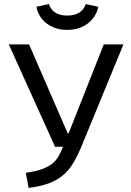

<svg xmlns="http://www.w3.org/2000/svg" viewBox="-20 -906 640 938"><path d="M376 -186Q357 -141 336 -106.5Q315 -72 285.5 -48Q256 -24 216 -9.5Q176 5 120 12L106 -62Q151 -68 181.5 -78.5Q212 -89 232 -104Q252 -119 264.5 -140Q277 -161 288 -189H249L23 -689H122L311 -254H315L487 -689H583ZM308 -760Q273 -760 246 -770.5Q219 -781 200.5 -797.5Q182 -814 171.5 -834Q161 -854 158 -873L219 -886Q238 -830 308 -830Q380 -830 399 -886L460 -873Q457 -854 446 -834Q435 -814 416.5 -797.5Q398 -781 371 -770.5Q344 -760 308 -760Z"/></svg>

Font: Wlorlttqgufhjawjgtejqphaquk
Style: Regular
Weight: 400
Monospace: yes
Designer: Carrois Corporate & Edenspiekermann
Foundry: Carrois Corporate GbR & Edenspiekermann AG
Version: Version 2.001